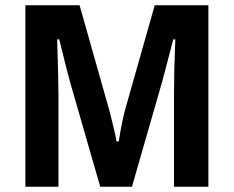

<svg xmlns="http://www.w3.org/2000/svg" viewBox="-20 -706 884 726"><path d="M76 0V-686H281L389 -304Q395 -284 401 -259Q407 -234 412.5 -211Q418 -188 421 -171H429Q431 -186 435 -208Q439 -230 444.5 -255.5Q450 -281 457 -305L565 -686H768V0H638V-347Q638 -393 639 -439Q640 -485 641.5 -518Q643 -551 643 -557H635Q633 -548 625 -518Q617 -488 608 -453Q599 -418 592 -393L479 0H359L246 -392Q240 -413 232.5 -442.5Q225 -472 217.5 -503Q210 -534 204 -557H196Q197 -530 198 -492.5Q199 -455 200 -416.5Q201 -378 201 -347V0Z"/></svg>

Font: Archivo SemiBold SemiBold
Style: Regular
Weight: 600
Version: Version 2.001